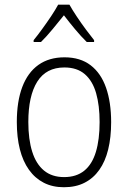

<svg xmlns="http://www.w3.org/2000/svg" viewBox="-20 -784 543 814"><path d="M451.2 -266.1Q451.2 -201.7 438.7 -150.6Q426.3 -99.6 401.1 -64Q376 -28.3 338.6 -9.3Q301.3 9.8 251 9.8Q202.6 9.8 165.5 -9.3Q128.4 -28.3 102.8 -64.2Q77.1 -100.1 64.2 -151.1Q51.3 -202.1 51.3 -266.6Q51.3 -354 74.5 -415.3Q97.7 -476.6 142.8 -508.8Q188 -541 253.4 -541Q320.3 -541 364.3 -507.3Q408.2 -473.6 429.7 -411.9Q451.2 -350.1 451.2 -266.1ZM100.1 -266.6Q100.1 -193.4 116.5 -141.1Q132.8 -88.9 166.5 -61Q200.2 -33.2 252 -33.2Q303.7 -33.2 337.2 -60.3Q370.6 -87.4 386.5 -139.9Q402.3 -192.4 402.3 -266.6Q402.3 -336.9 387.5 -388.9Q372.6 -440.9 339.6 -469.5Q306.6 -498 252.9 -498Q175.8 -498 137.9 -437.7Q100.1 -377.4 100.1 -266.6ZM274.4 -764.2Q286.6 -742.2 305.7 -713.6Q324.7 -685.1 344.7 -658.2Q364.7 -631.3 378.9 -613.8V-606H347.7Q323.7 -629.4 298.1 -660.2Q272.5 -690.9 251 -719.2Q229 -691.9 203.1 -660.4Q177.2 -628.9 153.8 -606H122.6V-613.8Q138.7 -633.3 158.4 -660.4Q178.2 -687.5 196.8 -715.3Q215.3 -743.2 226.6 -764.2Z"/></svg>

Font: Open Sans SemiCondensed Light
Style: Regular
Weight: 300
Width: 4
Designer: Monotype Design Team
Foundry: Monotype Imaging Inc.
Version: Version 3.000